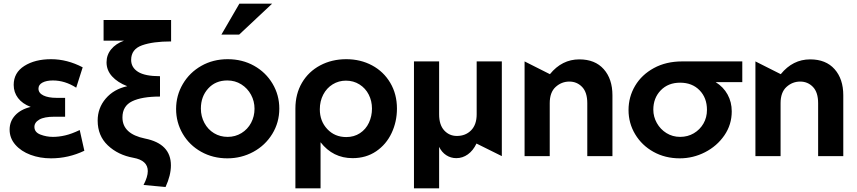

<svg xmlns="http://www.w3.org/2000/svg" viewBox="-20 -844 4634 1038"><path d="M266 -104Q298 -104 332.5 -112Q367 -120 411 -141L436 -29Q350 12 256 12Q196 12 145 -7Q94 -26 63 -61.5Q32 -97 32 -143Q32 -188 62 -220.5Q92 -253 146 -266Q101 -283 77.5 -314Q54 -345 54 -385Q54 -451 111.5 -487.5Q169 -524 256 -524Q343 -524 427 -480L392 -370Q331 -409 266 -409Q231 -409 209.5 -397.5Q188 -386 188 -365Q188 -341 214.5 -328Q241 -315 286 -315H332V-213H274Q219 -213 192.5 -197.5Q166 -182 166 -158Q166 -129 198.5 -116.5Q231 -104 266 -104Z M701 9Q779 23 779 81Q779 112 756 156L875 167Q904 104 904 50Q904 -67 764 -95Q642 -120 642 -209Q642 -271 694.5 -296.5Q747 -322 845 -322V-432Q764 -432 726.5 -455.5Q689 -479 689 -520Q689 -578 748 -599Q807 -620 905 -620V-736H540V-624H650Q606 -608 581 -577.5Q556 -547 556 -507Q556 -464 586 -431Q616 -398 668 -378Q595 -362 551.5 -311Q508 -260 508 -192Q508 -110 563 -58Q618 -6 701 9Z M1490 -257Q1490 -330 1453.5 -391.5Q1417 -453 1353.5 -488.5Q1290 -524 1211 -524Q1132 -524 1068.5 -488Q1005 -452 968.5 -390Q932 -328 932 -255Q932 -182 968 -120.5Q1004 -59 1067.5 -23.5Q1131 12 1209 12Q1285 12 1349.5 -23Q1414 -58 1452 -120Q1490 -182 1490 -257ZM1356 -256Q1356 -215 1337.5 -180Q1319 -145 1285.5 -124.5Q1252 -104 1211 -104Q1170 -104 1137 -124Q1104 -144 1085 -179.5Q1066 -215 1066 -257Q1066 -322 1105.5 -365.5Q1145 -409 1209 -409Q1251 -409 1284.5 -388Q1318 -367 1337 -332Q1356 -297 1356 -256ZM1177 -657H1273L1451 -824H1274Z M1991 -257Q1991 -298 1973.5 -332.5Q1956 -367 1923.5 -387.5Q1891 -408 1850 -408Q1811 -408 1778.5 -388Q1746 -368 1727.5 -332.5Q1709 -297 1709 -253Q1709 -189 1749.5 -146Q1790 -103 1852 -103Q1894 -103 1926 -124Q1958 -145 1974.5 -180.5Q1991 -216 1991 -257ZM1852 -524Q1929 -524 1991.5 -490.5Q2054 -457 2090 -396Q2126 -335 2126 -257Q2126 -186 2097 -124.5Q2068 -63 2013.5 -26Q1959 11 1886 11Q1780 11 1713 -75V174H1577V-257Q1577 -336 1612.5 -396.5Q1648 -457 1711 -490.5Q1774 -524 1852 -524Z M2218 174V-512H2354V-226Q2354 -169 2381.5 -139Q2409 -109 2450 -109Q2497 -109 2527 -139.5Q2557 -170 2557 -226V-512H2693V0L2556 -68Q2538 -30 2509.5 -9.5Q2481 11 2447 11Q2417 11 2392.5 -5Q2368 -21 2354 -50V174Z M3112 -523Q3018 -523 2953 -443L2816 -512V0H2952V-286Q2952 -345 2984 -374Q3016 -403 3058 -403Q3099 -403 3127 -374Q3155 -345 3155 -286V0H3291V-329Q3291 -417 3244 -470Q3197 -523 3112 -523Z M3936 -242Q3936 -170 3896 -112Q3856 -54 3791.5 -21Q3727 12 3655 12Q3576 12 3513 -23Q3450 -58 3414 -118Q3378 -178 3378 -249Q3378 -320 3413.5 -380Q3449 -440 3515 -476Q3581 -512 3668 -512H3993V-400H3849Q3891 -374 3913.5 -333Q3936 -292 3936 -242ZM3802 -250Q3802 -315 3762 -356Q3722 -397 3657 -397Q3592 -397 3552 -355.5Q3512 -314 3512 -251Q3512 -213 3531 -179Q3550 -145 3583 -124.5Q3616 -104 3657 -104Q3698 -104 3731 -123.5Q3764 -143 3783 -176Q3802 -209 3802 -250Z M4360 -523Q4266 -523 4201 -443L4064 -512V0H4200V-286Q4200 -345 4232 -374Q4264 -403 4306 -403Q4347 -403 4375 -374Q4403 -345 4403 -286V0H4539V-329Q4539 -417 4492 -470Q4445 -523 4360 -523Z"/></svg>

Font: Geom SemiBold
Style: Bold
Weight: 600
Version: Version 1.102